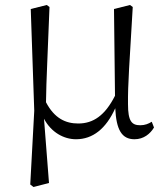

<svg xmlns="http://www.w3.org/2000/svg" viewBox="-20 -543 657 768"><path d="M101 195 114 205 176 189 156 -68C185 -13 236 14 284 14C351 14 404 -28 441 -110C445 -24 467 14 518 14C555 14 581 -8 596 -33L587 -56C574 -48 560 -42 541 -42C507 -42 492 -58 492 -126C491 -206 498 -290 511 -515L500 -523L436 -507L440 -160C400 -81 353 -49 293 -49C243 -49 198 -69 164 -134C165 -225 171 -323 178 -515L167 -523L103 -507L117 -100Z"/></svg>

Font: Kiri Minchoo Light
Style: Regular
Weight: 300
Designer: Ryoko NISHIZUKA 西塚涼子 (kana & ideographs); Frank Grießhammer (Latin, Greek & Cyrillic);
akenotsuki.com/eyeben/fonts/ (U+
Foundry: Adobe
akenotsuki.com/eyeben/fonts/
Version: Version 4.002;hotconv 1.0.119;makeotfexe 2.5.65604